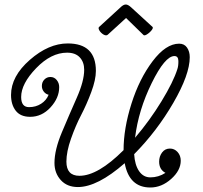

<svg xmlns="http://www.w3.org/2000/svg" viewBox="-20 -824 900 853"><path d="M768 -517Q773 -532 772.5 -553.5Q772 -575 755 -575Q713 -575 654 -455Q595 -335 580 -212Q645 -288 697.5 -374Q750 -460 768 -517ZM166 -442Q166 -459 177 -470.5Q188 -482 204 -482Q221 -482 232 -468.5Q243 -455 243 -437Q243 -389 204.5 -347Q166 -305 114 -305Q71 -305 50 -332Q29 -359 29 -402Q29 -485 112.5 -558Q196 -631 281 -631Q406 -631 406 -509Q406 -470 385.5 -415Q365 -360 340.5 -313Q316 -266 295.5 -208Q275 -150 275 -106Q275 -43 333 -43Q415 -43 529 -157Q529 -253 564 -363.5Q599 -474 658 -552Q717 -630 776 -630Q799 -630 811 -612.5Q823 -595 823 -570Q823 -493 750 -367Q677 -241 576 -139Q579 -91 598 -63.5Q617 -36 648 -36Q684 -36 715 -56Q687 -71 687 -106Q687 -129 700 -146.5Q713 -164 735 -164Q755 -164 769 -148.5Q783 -133 783 -110Q783 -67 740.5 -29Q698 9 648 9Q554 9 534 -99Q413 7 326 7Q278 7 250 -24Q222 -55 222 -100Q222 -158 255 -236.5Q288 -315 321 -389.5Q354 -464 354 -514Q354 -548 334.5 -569Q315 -590 278 -590Q207 -590 140.5 -521Q74 -452 74 -393Q74 -348 109 -348Q139 -348 162.5 -363Q186 -378 196 -403Q183 -406 174.5 -417Q166 -428 166 -442ZM515 -791Q528 -804 539 -804Q549 -804 563 -791L658 -704Q659 -703 659 -701Q659 -697 655 -691.5Q651 -686 645 -680.5Q639 -675 632.5 -671Q626 -667 622 -667Q618 -667 617 -669L540 -744L459 -670Q456 -667 451 -667Q446 -667 440 -670.5Q434 -674 429 -679Q424 -684 421 -689.5Q418 -695 418 -699Q418 -702 420 -704Z"/></svg>

Font: Bonbon
Style: Regular
Weight: 400
Designer: Ksenia Erulevich
Foundry: Cyreal (www.cyreal.org)
Version: Version 1.001